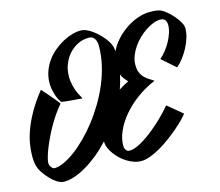

<svg xmlns="http://www.w3.org/2000/svg" viewBox="-129 -912 1310 1144"><g transform="rotate(-15 525.5 -339.5)"><path d="M873 -475.1Q891.6 -490.2 909.4 -512.7Q927.2 -535.2 940.9 -560.1Q954.6 -585 962.9 -610.8Q971.2 -636.7 971.2 -659.2Q971.2 -677.2 962.4 -689.7Q953.6 -702.1 931.2 -702.1Q912.1 -702.1 889.4 -693.4Q866.7 -684.6 843.3 -669.2Q819.8 -653.8 797.6 -632.6Q775.4 -611.3 758.3 -586.4Q741.2 -561.5 730.7 -534.2Q720.2 -506.8 720.2 -479Q720.2 -455.1 726.1 -437.7Q731.9 -420.4 742.9 -407Q753.9 -393.6 769.8 -382.3Q785.6 -371.1 806.2 -358.9Q744.6 -333 693.1 -295.2Q641.6 -257.3 604.5 -213.4Q567.4 -169.4 546.6 -122.8Q525.9 -76.2 525.9 -33.2Q525.9 -18.1 533.2 -6.6Q540.5 4.9 556.2 4.9Q576.7 4.9 602.3 -6.3Q627.9 -17.6 655.3 -35.6Q682.6 -53.7 710 -76.2Q737.3 -98.6 761.5 -121.3Q785.6 -144 804.7 -164.6Q823.7 -185.1 835 -199.2Q864.3 -175.8 885.7 -157.5Q907.2 -139.2 925.8 -124Q917.5 -112.8 898.2 -92.8Q878.9 -72.8 852.3 -49.8Q825.7 -26.9 794.2 -3.2Q762.7 20.5 730.2 39.6Q697.8 58.6 666 70.8Q634.3 83 607.9 83Q585 83 562.3 75.2Q539.6 67.4 519 54.4Q498.5 41.5 481.2 24.7Q463.9 7.8 450.9 -10.3Q438 -28.3 430.2 -46.4Q422.4 -64.5 421.9 -80.1V-87.9Q385.7 -48.8 347.2 -17.3Q308.6 14.2 270.5 36.6Q232.4 59.1 196.8 71Q161.1 83 130.9 83Q117.7 83 103.8 76.7Q89.8 70.3 76.4 60.1Q63 49.8 51 37.6Q39.1 25.4 29.5 13.4Q20 1.5 13.7 -8.3Q7.3 -18.1 4.9 -22.9Q2.4 -27.8 -1 -34.7Q-4.4 -41.5 -7.3 -52Q-10.3 -62.5 -12.2 -77.9Q-14.2 -93.3 -14.2 -115.2Q-14.2 -148.9 -7.6 -188.7Q-1 -228.5 16.1 -274.4Q33.2 -320.3 62.7 -372.3Q92.3 -424.3 138.2 -481.9Q142.1 -477.5 149.9 -469Q157.7 -460.4 167 -449.7Q176.3 -439 186.5 -427Q196.8 -415 205.8 -404.3Q214.8 -393.6 221.2 -385Q227.5 -376.5 230 -372.1Q206.5 -345.2 185.5 -314Q164.6 -282.7 146.7 -250.7Q128.9 -218.8 114.3 -187.5Q99.6 -156.2 89.4 -129.4Q79.1 -102.5 73.5 -81.5Q67.9 -60.5 67.9 -48.8Q67.9 -41 70.8 -33.9Q73.7 -26.9 78.1 -21.5Q82.5 -16.1 87.4 -12.9Q92.3 -9.8 96.2 -9.8Q121.6 -9.8 154.3 -24.4Q187 -39.1 222.9 -65.4Q258.8 -91.8 296.4 -128.9Q334 -166 369.1 -210.9Q404.3 -255.9 435.3 -307.4Q466.3 -358.9 489.7 -414.6Q513.2 -470.2 526.6 -528.6Q540 -586.9 540 -645Q540 -662.6 536.1 -674.6Q532.2 -686.5 525.9 -694.1Q519.5 -701.7 511.5 -704.8Q503.4 -708 495.1 -708Q457.5 -708 428 -693.6Q398.4 -679.2 377 -657.2Q355.5 -635.3 342.3 -608.9Q329.1 -582.5 324.2 -558.1Q316.9 -517.1 321.8 -484.6Q326.7 -452.1 335.7 -428.2Q344.7 -404.3 353.8 -389.4Q362.8 -374.5 363.8 -368.2Q352.1 -369.6 335.9 -370.8Q319.8 -372.1 302.2 -373.5Q284.7 -375 267.6 -376.7Q250.5 -378.4 236.8 -380.9Q231 -387.7 224.1 -400.4Q217.3 -413.1 211.7 -429.7Q206.1 -446.3 202.1 -465.8Q198.2 -485.4 198.2 -505.9Q198.2 -544.9 210.7 -579.3Q223.1 -613.8 244.1 -642.3Q265.1 -670.9 292 -693.1Q318.8 -715.3 347.7 -730.7Q376.5 -746.1 404.8 -754.2Q433.1 -762.2 457 -762.2Q472.7 -762.2 488.5 -756.1Q504.4 -750 519.5 -740Q534.7 -730 548.6 -718Q562.5 -706.1 573.7 -694.1Q585 -682.1 593 -671.6Q601.1 -661.1 605 -654.8Q607.4 -649.9 610.6 -645.3Q613.8 -640.6 616.9 -633.8Q620.1 -627 622.8 -616.2Q625.5 -605.5 627 -588.9Q644 -625.5 673.1 -657.2Q702.1 -689 737.1 -712.4Q772 -735.8 810.1 -749Q848.1 -762.2 883.8 -762.2Q934.1 -762.2 954.1 -752Q970.7 -743.2 990 -726.6Q1009.3 -710 1025.9 -690.2Q1042.5 -670.4 1053.7 -650.1Q1064.9 -629.9 1064.9 -613.8Q1064.9 -585.9 1055.7 -555.7Q1046.4 -525.4 1031.2 -496.8Q1016.1 -468.3 996.8 -443.1Q977.5 -418 957 -400.9ZM592.8 -361.8Q606.9 -371.1 622.6 -379.9Q638.2 -388.7 653.8 -396Q643.6 -406.7 633.8 -418.9Q624 -431.2 617.2 -448.2Q612.3 -426.3 606.4 -404.8Q600.6 -383.3 592.8 -361.8Z"/></g></svg>

Font: Yesteryear
Style: Regular
Weight: 400
Designer: Astigmatic (AOETI)
Foundry: Astigmatic (AOETI)
Version: Version 1.000